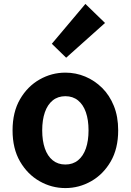

<svg xmlns="http://www.w3.org/2000/svg" viewBox="-20 -944 666 978"><path d="M313 14Q243 14 181.5 -21Q120 -56 82 -121.5Q44 -187 44 -280Q44 -373 82 -438.5Q120 -504 181.5 -539Q243 -574 313 -574Q366 -574 414 -554Q462 -534 500 -496.5Q538 -459 560 -404.5Q582 -350 582 -280Q582 -187 544 -121.5Q506 -56 444.5 -21Q383 14 313 14ZM313 -106Q351 -106 377.5 -127.5Q404 -149 417.5 -188Q431 -227 431 -280Q431 -333 417.5 -372Q404 -411 377.5 -432.5Q351 -454 313 -454Q275 -454 248.5 -432.5Q222 -411 208.5 -372Q195 -333 195 -280Q195 -227 208.5 -188Q222 -149 248.5 -127.5Q275 -106 313 -106ZM317 -650 244 -721 415 -924 515 -827Z"/></svg>

Font: Noto Sans KR Thin
Style: Bold
Weight: 700
Version: Version 2.004-H2;hotconv 1.0.118;makeotfexe 2.5.65603